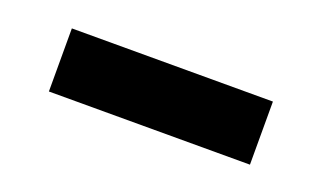

<svg xmlns="http://www.w3.org/2000/svg" viewBox="-30 -446 512 306"><g transform="rotate(20 225.5 -292.5)"><path d="M397 -346V-239H56V-346Z"/></g></svg>

Font: Squada One
Style: Regular
Weight: 400
Version: Version 1.001